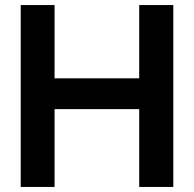

<svg xmlns="http://www.w3.org/2000/svg" viewBox="-20 -740 767 760"><path d="M531 0H666V-720H531V-430H196V-720H62V0H196V-308H531Z"/></svg>

Font: Aspekta 600
Style: Regular
Weight: 600
Designer: Ivo Dolenc
Version: Version 2.100